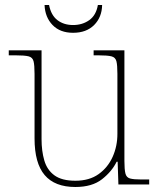

<svg xmlns="http://www.w3.org/2000/svg" viewBox="-20 -737 637 767"><path d="M281 10Q199 10 158.5 -37.5Q118 -85 118 -184V-442Q118 -477 114 -492.5Q110 -508 94 -512Q78 -516 41 -516H15V-536H146V-181Q146 -134 157 -96Q168 -58 197.5 -36.5Q227 -15 281 -15Q337 -15 374 -41.5Q411 -68 430 -110.5Q449 -153 449 -202V-442Q449 -477 445 -492.5Q441 -508 425 -512Q409 -516 372 -516H354V-536H477V-94Q477 -60 481 -44Q485 -28 499.5 -24Q514 -20 544 -20H576V0H453L450 -91H446Q427 -52 387.5 -21Q348 10 281 10ZM272 -606Q220 -606 190 -637Q160 -668 158 -717H176Q184 -676 209.5 -656.5Q235 -637 272 -637Q309 -637 336.5 -656.5Q364 -676 371 -717H388Q387 -668 356 -637Q325 -606 272 -606Z"/></svg>

Font: Noto Serif Telugu Thin
Style: Regular
Weight: 100
Designer: Jelle Bosma - Monotype Design Team
Foundry: Monotype Imaging Inc.
Version: Version 2.005; ttfautohint (v1.8.4.7-5d5b)